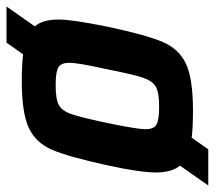

<svg xmlns="http://www.w3.org/2000/svg" viewBox="-76 -550 660 590"><g transform="rotate(90 254.0 -255.0)"><path d="M468 -478Q489 -453 489 -404Q489 -356 467 -255Q441 -136 419.5 -85.5Q398 -35 352 -13.5Q306 8 209 8Q157 8 126 4L90 55H-21L40 -32Q19 -56 19 -105Q19 -147 41 -255Q66 -373 87.5 -424Q109 -475 155 -496.5Q201 -518 299 -518Q351 -518 382 -514L418 -565H529ZM356 -372Q356 -398 341.5 -406Q327 -414 287 -414Q244 -414 226 -404Q208 -394 198 -365Q188 -336 172 -255Q152 -166 152 -138Q152 -112 166.5 -104Q181 -96 221 -96Q264 -96 282 -106Q300 -116 310 -145.5Q320 -175 337 -255Q356 -347 356 -372Z"/></g></svg>

Font: Saira Semi Condensed SemiBold
Style: Italic
Weight: 600
Width: 4
Italic angle: -12°
Designer: Hector Gatti with collaboration of the Omnibus-Type team
Foundry: Omnibus-Type
Version: Version 1.001; ttfautohint (v1.8)